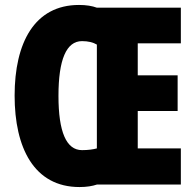

<svg xmlns="http://www.w3.org/2000/svg" viewBox="-20 -745 790 775"><path d="M299 -725C119 -725 39 -572 39 -359C39 -149 117 10 301 10C330 10 353 6 371 0H710V-146H536V-297H697V-441H536V-570H710V-714H371C352 -721 328 -725 299 -725ZM311 -579C336 -579 356 -574 371 -565V-146C356 -142 336 -139 311 -139C248 -139 216 -212 216 -358C216 -505 248 -579 311 -579Z"/></svg>

Font: Noto Sans Devanagari ExtraCondensed Black
Style: Regular
Weight: 900
Width: 2
Designer: Jelle Bosma - Monotype Design Team
Foundry: Monotype Imaging Inc.
Version: Version 2.004